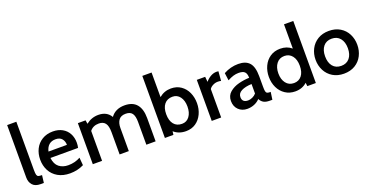

<svg xmlns="http://www.w3.org/2000/svg" viewBox="-31 -1460 4199 2180"><g transform="rotate(-20 2068.5 -370.0)"><path d="M59 -116V-750H170V-168Q170 -126 175 -108.5Q180 -91 193 -86Q206 -81 237 -81L226 10H186Q122 10 90.5 -25.5Q59 -61 59 -116Z M277 -252Q277 -322 305.5 -379.5Q334 -437 389.5 -471Q445 -505 520 -505Q586 -505 634.5 -477.5Q683 -450 708.5 -402Q734 -354 734 -292Q734 -260 727 -231H393Q402 -154 446.5 -119Q491 -84 557 -84Q638 -84 704 -121L712 -28Q636 10 546 10Q460 10 399.5 -25Q339 -60 308 -119.5Q277 -179 277 -252ZM620 -307Q620 -351 595 -381Q570 -411 519 -411Q422 -411 397 -307Z M1580 -282V0H1468V-276Q1468 -346 1444.5 -378.5Q1421 -411 1367 -411Q1308 -411 1282 -375Q1256 -339 1256 -280V0H1145V-269Q1145 -345 1119.5 -378Q1094 -411 1042 -411Q971 -411 933 -361V0H821V-496H914L921 -452Q987 -505 1070 -505Q1172 -505 1219 -426Q1245 -464 1287.5 -484.5Q1330 -505 1386 -505Q1484 -505 1532 -447.5Q1580 -390 1580 -282Z M2170 -248Q2170 -177 2142.5 -118Q2115 -59 2064.5 -24.5Q2014 10 1946 10Q1858 10 1800 -42L1795 0H1692V-750H1804V-453Q1866 -505 1946 -505Q2016 -505 2066.5 -470Q2117 -435 2143.5 -376.5Q2170 -318 2170 -248ZM2055 -248Q2055 -321 2021.5 -366Q1988 -411 1931 -411Q1868 -411 1833 -368Q1798 -325 1798 -248Q1798 -170 1833 -127Q1868 -84 1931 -84Q1988 -84 2021.5 -129.5Q2055 -175 2055 -248Z M2258 -496H2359L2365 -433Q2392 -466 2427 -486Q2462 -506 2500 -506Q2510 -506 2522 -504L2513 -390Q2497 -395 2475 -395Q2442 -395 2413 -379.5Q2384 -364 2372 -343V0H2258Z M2540 -137Q2540 -202 2586 -241Q2632 -280 2696.5 -296.5Q2761 -313 2825 -315Q2824 -367 2802 -387.5Q2780 -408 2729 -408Q2697 -408 2665.5 -398.5Q2634 -389 2595 -368L2583 -459Q2667 -505 2760 -505Q2850 -505 2894 -455.5Q2938 -406 2938 -292V-169Q2938 -130 2941.5 -112.5Q2945 -95 2954.5 -88Q2964 -81 2986 -81H3000L2987 10H2956Q2908 10 2881.5 -6Q2855 -22 2839 -53Q2813 -24 2773 -7Q2733 10 2687 10Q2623 10 2581.5 -30.5Q2540 -71 2540 -137ZM2826 -124V-239Q2749 -236 2702.5 -212Q2656 -188 2656 -142Q2656 -77 2727 -77Q2752 -77 2779.5 -89.5Q2807 -102 2826 -124Z M3516 -750V0H3413L3408 -42Q3351 10 3267 10Q3198 10 3146 -24.5Q3094 -59 3066 -117.5Q3038 -176 3038 -247Q3038 -317 3065.5 -376Q3093 -435 3144.5 -470Q3196 -505 3267 -505Q3348 -505 3404 -457V-750ZM3412 -247Q3412 -323 3377 -367Q3342 -411 3284 -411Q3223 -411 3188 -365.5Q3153 -320 3153 -247Q3153 -175 3188 -129.5Q3223 -84 3284 -84Q3343 -84 3377.5 -127Q3412 -170 3412 -247Z M3603 -248Q3603 -319 3633.5 -378Q3664 -437 3721 -471.5Q3778 -506 3855 -506Q3933 -506 3990 -471.5Q4047 -437 4077 -378Q4107 -319 4107 -248Q4107 -177 4077 -118Q4047 -59 3990 -24.5Q3933 10 3855 10Q3778 10 3721 -24.5Q3664 -59 3633.5 -118Q3603 -177 3603 -248ZM3993 -248Q3993 -323 3956.5 -367.5Q3920 -412 3855 -412Q3790 -412 3754 -367.5Q3718 -323 3718 -248Q3718 -172 3754 -128Q3790 -84 3855 -84Q3920 -84 3956.5 -128Q3993 -172 3993 -248Z"/></g></svg>

Font: Cabin SemiBold
Style: Regular
Weight: 600
Designer: Pablo Impallari
Foundry: Pablo Impallari. http://www.impallari.com Igino Marini. http://www.ikern.com
Version: Version 2.200